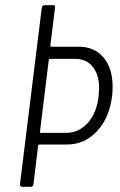

<svg xmlns="http://www.w3.org/2000/svg" viewBox="-20 -720 463 740"><path d="M414 -386Q414 -362 412 -350Q402 -266 354 -214.5Q306 -163 238 -163H132Q130 -163 128.5 -162Q127 -161 127 -159L109 -10Q107 0 98 0H66Q57 0 57 -10L141 -690Q143 -700 152 -700H184Q194 -700 192 -690L174 -544Q174 -540 178 -540H283Q344 -540 379 -498.5Q414 -457 414 -386ZM360 -349Q362 -371 362 -379Q362 -432 337.5 -462.5Q313 -493 271 -493H172Q168 -493 168 -489L134 -212Q133 -211 134 -209.5Q135 -208 137 -208H236Q284 -208 318.5 -246.5Q353 -285 360 -349Z"/></svg>

Font: Barlow Condensed Light
Style: Italic
Weight: 300
Width: 3
Italic angle: -7°
Designer: Jeremy Tribby
Foundry: Tribby Type
Version: Version 1.408